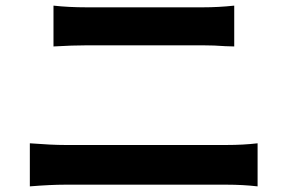

<svg xmlns="http://www.w3.org/2000/svg" viewBox="-20 -699 1040 682"><path d="M170 -679Q224 -673 287 -673H701Q756 -673 812 -679V-534L780 -535Q741 -538 701 -538H288Q238 -538 170 -534ZM86 -190Q164 -184 211 -184H785Q844 -184 895 -190V-37Q843 -43 785 -43H211Q160 -43 86 -37Z"/></svg>

Font: Sinter Bold
Style: Regular
Weight: 700
Foundry: Adobe & rsms
Version: Version 1.000